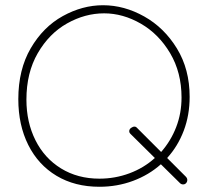

<svg xmlns="http://www.w3.org/2000/svg" viewBox="-20 -729 795 734"><path d="M690 -54Q696 -48 696 -41Q696 -34 691.5 -29Q687 -24 680 -24Q673 -24 668 -29L595 -101Q549 -60 488.5 -37.5Q428 -15 360 -15Q266 -15 196 -57Q126 -99 88 -175Q50 -251 50 -350Q50 -463 97.5 -544.5Q145 -626 220 -667.5Q295 -709 374 -709Q455 -709 531.5 -666Q608 -623 656.5 -543.5Q705 -464 705 -359Q705 -289 682.5 -229.5Q660 -170 619 -125ZM572 -125 478 -218Q474 -222 474 -227Q474 -235 481 -240Q488 -245 494 -245Q499 -245 502 -242L596 -148Q633 -190 653.5 -243Q674 -296 674 -356Q674 -452 630.5 -525.5Q587 -599 518.5 -638.5Q450 -678 378 -678Q305 -678 236.5 -639.5Q168 -601 124.5 -526Q81 -451 81 -348Q81 -262 115.5 -193Q150 -124 213.5 -85Q277 -46 360 -46Q420 -46 475 -66.5Q530 -87 572 -125Z"/></svg>

Font: Mali ExtraLight
Style: Regular
Weight: 275
Version: Version 1.000; ttfautohint (v1.6)